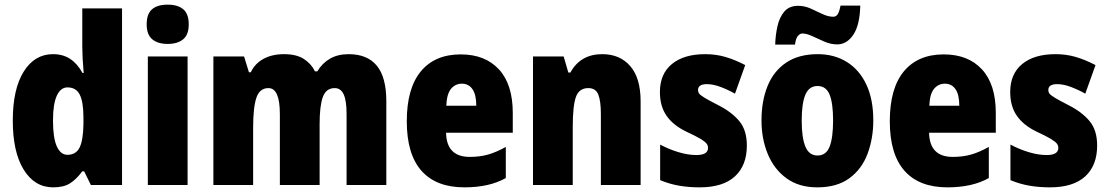

<svg xmlns="http://www.w3.org/2000/svg" viewBox="-20 -796 4768 826"><path d="M209 10Q129 10 82 -66Q35 -142 35 -277Q35 -413 82 -488Q129 -563 208 -563Q251 -563 282 -542.5Q313 -522 335 -482H340Q337 -515 335.5 -544.5Q334 -574 334 -595V-760H505V0H371L342 -59H334Q309 -25 281.5 -7.5Q254 10 209 10ZM270 -130Q307 -130 322.5 -161.5Q338 -193 339 -263V-290Q339 -356 323.5 -388Q308 -420 270 -420Q241 -420 224.5 -384.5Q208 -349 208 -278Q208 -202 224.5 -166Q241 -130 270 -130Z M701 -776Q745 -776 768.5 -756Q792 -736 792 -691Q792 -647 768 -627Q744 -607 701 -607Q659 -607 635 -627Q611 -647 611 -691Q611 -736 634 -756Q657 -776 701 -776ZM787 -553V0H616V-553Z M1480 -563Q1560 -563 1601 -513.5Q1642 -464 1642 -360V0H1471V-305Q1471 -363 1458.5 -390Q1446 -417 1420 -417Q1383 -417 1369 -379Q1355 -341 1355 -262V0H1184V-305Q1184 -417 1135 -417Q1097 -417 1083 -375.5Q1069 -334 1069 -246V0H898V-553H1030L1051 -485H1059Q1076 -522 1113 -542.5Q1150 -563 1202 -563Q1255 -563 1287 -542.5Q1319 -522 1335 -489H1345Q1366 -524 1399.5 -543.5Q1433 -563 1480 -563Z M1962 -562Q2067 -562 2126.5 -497.5Q2186 -433 2186 -310V-225H1899Q1901 -121 2001 -121Q2044 -121 2079.5 -131Q2115 -141 2156 -164V-30Q2085 10 1978 10Q1856 10 1793 -61.5Q1730 -133 1730 -274Q1730 -416 1790.5 -489Q1851 -562 1962 -562ZM1967 -436Q1939 -436 1920.5 -414Q1902 -392 1900 -341H2029Q2029 -389 2012.5 -412.5Q1996 -436 1967 -436Z M2571 -563Q2647 -563 2691.5 -511.5Q2736 -460 2736 -360V0H2565V-306Q2565 -361 2554 -389Q2543 -417 2511 -417Q2471 -417 2457.5 -378.5Q2444 -340 2444 -250V0H2273V-553H2405L2425 -484H2434Q2477 -563 2571 -563Z M3193 -170Q3193 -84 3141.5 -37Q3090 10 2990 10Q2944 10 2902.5 3Q2861 -4 2820 -21V-174Q2857 -154 2898.5 -141.5Q2940 -129 2976 -129Q3026 -129 3026 -160Q3026 -170 3019.5 -178.5Q3013 -187 2993 -199Q2973 -211 2932 -230Q2876 -257 2847.5 -298Q2819 -339 2819 -400Q2819 -478 2870.5 -520.5Q2922 -563 3014 -563Q3060 -563 3101 -551Q3142 -539 3186 -516L3142 -393Q3112 -410 3080 -422Q3048 -434 3021 -434Q2983 -434 2983 -409Q2983 -399 2989 -392Q2995 -385 3013.5 -374Q3032 -363 3071 -343Q3128 -314 3160.5 -275Q3193 -236 3193 -170Z M3737 -278Q3737 -201 3712.5 -135Q3688 -69 3634.5 -29.5Q3581 10 3496 10Q3417 10 3363.5 -29Q3310 -68 3283 -133.5Q3256 -199 3256 -278Q3256 -361 3282 -425.5Q3308 -490 3362 -526.5Q3416 -563 3498 -563Q3569 -563 3623 -529.5Q3677 -496 3707 -432.5Q3737 -369 3737 -278ZM3429 -277Q3429 -203 3445 -165Q3461 -127 3497 -127Q3534 -127 3549 -165Q3564 -203 3564 -278Q3564 -352 3549 -389Q3534 -426 3497 -426Q3461 -426 3445 -389Q3429 -352 3429 -277ZM3315 -604Q3316 -644 3324.5 -682.5Q3333 -721 3354 -746Q3375 -771 3414 -771Q3441 -771 3467 -759.5Q3493 -748 3517.5 -736Q3542 -724 3565 -724Q3577 -724 3584 -735Q3591 -746 3596 -772H3681Q3679 -688 3651 -646.5Q3623 -605 3582 -605Q3554 -605 3526.5 -617Q3499 -629 3474.5 -640.5Q3450 -652 3431 -652Q3423 -652 3413.5 -642.5Q3404 -633 3400 -604Z M4040 -562Q4145 -562 4204.5 -497.5Q4264 -433 4264 -310V-225H3977Q3979 -121 4079 -121Q4122 -121 4157.5 -131Q4193 -141 4234 -164V-30Q4163 10 4056 10Q3934 10 3871 -61.5Q3808 -133 3808 -274Q3808 -416 3868.5 -489Q3929 -562 4040 -562ZM4045 -436Q4017 -436 3998.5 -414Q3980 -392 3978 -341H4107Q4107 -389 4090.5 -412.5Q4074 -436 4045 -436Z M4700 -170Q4700 -84 4648.5 -37Q4597 10 4497 10Q4451 10 4409.5 3Q4368 -4 4327 -21V-174Q4364 -154 4405.5 -141.5Q4447 -129 4483 -129Q4533 -129 4533 -160Q4533 -170 4526.5 -178.5Q4520 -187 4500 -199Q4480 -211 4439 -230Q4383 -257 4354.5 -298Q4326 -339 4326 -400Q4326 -478 4377.5 -520.5Q4429 -563 4521 -563Q4567 -563 4608 -551Q4649 -539 4693 -516L4649 -393Q4619 -410 4587 -422Q4555 -434 4528 -434Q4490 -434 4490 -409Q4490 -399 4496 -392Q4502 -385 4520.5 -374Q4539 -363 4578 -343Q4635 -314 4667.5 -275Q4700 -236 4700 -170Z"/></svg>

Font: Noto Sans Malayalam Condensed Black
Style: Regular
Weight: 900
Width: 3
Designer: Jelle Bosma - Monotype Design Team
Foundry: Monotype Imaging Inc.
Version: Version 2.104; ttfautohint (v1.8.4.7-5d5b)